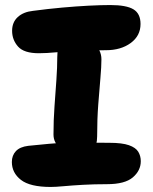

<svg xmlns="http://www.w3.org/2000/svg" viewBox="-20 -730 605 761"><path d="M134 -519Q75 -519 51.5 -545.5Q28 -572 28 -608Q28 -642 50.5 -662.5Q73 -683 111 -687Q171 -695 227 -700Q283 -705 331.5 -707.5Q380 -710 417 -710Q481 -710 509 -693Q537 -676 537 -635Q537 -588 498 -559.5Q459 -531 400 -531Q356 -531 320.5 -530Q285 -529 257 -527Q229 -525 206.5 -523Q184 -521 166.5 -520Q149 -519 134 -519ZM301 -120Q252 -120 222 -141Q192 -162 192 -197Q192 -254 196 -308.5Q200 -363 203.5 -413Q207 -463 207 -504Q207 -545 221.5 -565Q236 -585 274 -585Q318 -585 350 -559Q382 -533 382 -495Q382 -466 378 -420.5Q374 -375 369.5 -316.5Q365 -258 365 -189Q365 -120 301 -120ZM181 11Q99 11 63 -17Q27 -45 27 -88Q27 -114 43 -131Q59 -148 92 -152Q140 -157 174 -160Q208 -163 235.5 -164Q263 -165 288.5 -165Q314 -165 343.5 -164.5Q373 -164 413 -164Q464 -164 491 -154.5Q518 -145 528 -128.5Q538 -112 538 -91Q538 -54 506.5 -27Q475 0 404 0Q353 0 309 2.5Q265 5 232.5 8Q200 11 181 11Z"/></svg>

Font: Shantell Sans ExtraBold
Style: Regular
Weight: 800
Designer: Stephen Nixon, Anya Danilova, Shantell Martin
Foundry: Arrow Type
Version: Version 1.011;[c5ecc13dd]